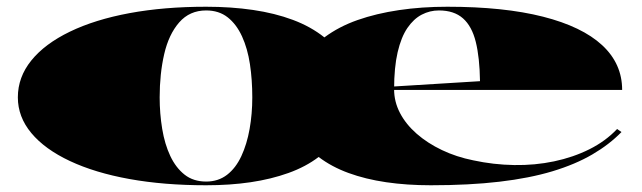

<svg xmlns="http://www.w3.org/2000/svg" viewBox="-20 -535 1905 570"><path d="M592 15Q467 15 364.5 -3.5Q262 -22 187.5 -57Q113 -92 73 -140Q33 -188 33 -246Q33 -306 73 -355.5Q113 -405 187.5 -441Q262 -477 364.5 -496Q467 -515 592 -515Q666 -515 731 -505.5Q796 -496 849.5 -476Q903 -456 943 -424Q986 -456 1041.5 -475.5Q1097 -495 1164.5 -505Q1232 -515 1308 -515Q1476 -515 1592 -485.5Q1708 -456 1767.5 -401Q1827 -346 1827 -268H1145V-278L1405 -294Q1404 -364 1392.5 -410.5Q1381 -457 1354.5 -480.5Q1328 -504 1283 -504Q1256 -504 1232 -491.5Q1208 -479 1189.5 -452Q1171 -425 1160.5 -380Q1150 -335 1150 -270Q1150 -233 1167.5 -199.5Q1185 -166 1217 -138Q1249 -110 1292 -89.5Q1335 -69 1385 -59Q1445 -46 1506.5 -45Q1568 -44 1625 -56Q1682 -68 1730 -92Q1778 -116 1812 -152L1825 -143Q1789 -106 1738.5 -76.5Q1688 -47 1620 -26.5Q1552 -6 1462.5 4.5Q1373 15 1259 15Q1188 15 1126.5 6Q1065 -3 1014.5 -21.5Q964 -40 926 -69Q888 -40 836.5 -21.5Q785 -3 724 6Q663 15 592 15ZM592 4Q628 4 654 -16Q680 -36 696.5 -71.5Q713 -107 721 -152Q729 -197 729 -246Q729 -298 722 -344.5Q715 -391 698.5 -427Q682 -463 656 -483.5Q630 -504 592 -504Q543 -504 512 -468.5Q481 -433 467.5 -374.5Q454 -316 454 -246Q454 -198 461.5 -152.5Q469 -107 485.5 -72Q502 -37 528 -16.5Q554 4 592 4Z"/></svg>

Font: Kalnia Expanded SemiBold
Style: Regular
Weight: 600
Width: 7
Designer: Frida Medrano
Foundry: Frida Medrano
Version: Version 1.105